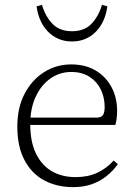

<svg xmlns="http://www.w3.org/2000/svg" viewBox="-20 -754 548 787"><path d="M280 13Q213 13 161.5 -14.5Q110 -42 80.5 -97.5Q51 -153 51 -235Q51 -313 81 -370Q111 -427 161 -458.5Q211 -490 272 -490Q330 -490 372 -465Q414 -440 437 -397Q460 -354 460 -300Q460 -282 458 -267.5Q456 -253 453 -242H79V-272H379Q397 -273 403 -284Q409 -295 409 -315Q409 -355 393 -387.5Q377 -420 346.5 -439.5Q316 -459 272 -459Q225 -459 187 -432.5Q149 -406 126.5 -358Q104 -310 104 -245Q104 -172 128 -123.5Q152 -75 193.5 -51.5Q235 -28 290 -28Q340 -28 378 -45.5Q416 -63 446 -96L463 -81Q443 -53 416.5 -32Q390 -11 356.5 1Q323 13 280 13ZM130 -728 152 -734Q166 -687 195 -656.5Q224 -626 275 -626Q326 -626 355 -656.5Q384 -687 398 -734L420 -728Q416 -697 404.5 -671Q393 -645 374.5 -625.5Q356 -606 331 -595Q306 -584 275 -584Q244 -584 219 -595Q194 -606 175.5 -625.5Q157 -645 145.5 -671Q134 -697 130 -728Z"/></svg>

Font: Source Serif 4 18pt Light
Style: Regular
Weight: 300
Designer: Frank Grießhammer
Foundry: Adobe Systems Incorporated
Version: Version 4.004;hotconv 1.0.116;makeotfexe 2.5.65601